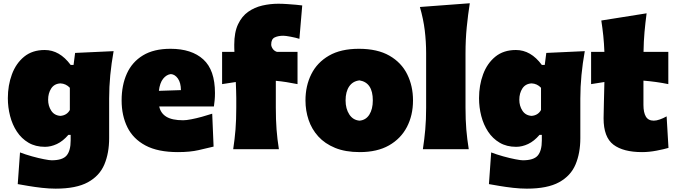

<svg xmlns="http://www.w3.org/2000/svg" viewBox="-20 -899 4071 1157"><path d="M315.4 237.8Q276.4 237.8 232.7 232.9Q189 228 150.4 221.4Q111.8 214.8 86.9 210.4L100.6 19.5Q133.8 32.2 173.1 43.2Q212.4 54.2 245.4 60.5Q278.3 66.9 291 66.9Q356.9 66.9 381.3 38.1Q405.8 9.3 405.8 -52.7V-86.4H392.1Q359.4 -48.3 323 -31.2Q286.6 -14.2 251 -14.2Q193.8 -14.2 151.6 -39.1Q109.4 -64 81.8 -106Q54.2 -147.9 40.8 -200.2Q27.3 -252.4 27.3 -307.1Q27.3 -384.8 51.8 -450.9Q76.2 -517.1 125.5 -557.4Q174.8 -597.7 249.5 -597.7Q339.4 -597.7 405.8 -507.8H423.3L432.6 -580.1L664.6 -590.8Q651.4 -517.1 644.5 -446.3Q637.7 -375.5 637.7 -305.2V-66.4Q637.7 23.4 608.9 92Q580.1 160.6 509.8 199.2Q439.5 237.8 315.4 237.8ZM344.2 -200.7Q383.3 -204.1 400.9 -236.3V-370.1Q377.4 -395 344.2 -396.5Q307.1 -394.5 288.6 -366Q270 -337.4 270 -297.9Q270 -260.7 288.8 -231.9Q307.6 -203.1 344.2 -200.7Z M1052.2 17.6Q931.6 17.6 856.9 -22.2Q782.2 -62 747.6 -132.3Q712.9 -202.6 712.9 -293.9Q712.9 -385.3 744.4 -455.3Q775.9 -525.4 841.3 -565.2Q906.7 -605 1007.3 -605Q1134.8 -605 1205.1 -541Q1275.4 -477.1 1275.4 -338.4Q1275.4 -313.5 1273.4 -294.7Q1271.5 -275.9 1269 -257.3H939.5Q948.2 -216.3 982.9 -195.3Q1017.6 -174.3 1083.5 -174.3Q1102.5 -174.3 1132.8 -180.2Q1163.1 -186 1196.8 -195.3Q1230.5 -204.6 1258.8 -213.9L1267.1 -15.6Q1229 -6.3 1177 5.6Q1125 17.6 1052.2 17.6ZM1070.3 -356Q1069.8 -400.4 1052.2 -425.5Q1034.7 -450.7 1009.8 -452.6Q983.4 -449.7 963.1 -424.6Q942.9 -399.4 937.5 -351.6Z M1385.3 0Q1394.5 -61 1399.2 -119.1Q1403.8 -177.2 1403.8 -250.5V-308.6Q1403.8 -329.6 1402.8 -354Q1401.9 -378.4 1400.9 -404.8L1318.4 -392.1V-586.4H1392.6Q1392.1 -598.1 1391.8 -609.1Q1391.6 -620.1 1391.6 -629.4Q1391.6 -704.6 1414.6 -752.9Q1437.5 -801.3 1475.8 -828.1Q1514.2 -855 1561.3 -865.7Q1608.4 -876.5 1657.2 -876.5Q1682.1 -876.5 1710.4 -874.5Q1738.8 -872.6 1763.4 -870.4Q1788.1 -868.2 1801.3 -866.2L1784.2 -665Q1762.7 -671.9 1731.9 -677.7Q1701.2 -683.6 1687 -683.6Q1656.7 -683.6 1635.5 -673.6Q1614.3 -663.6 1614.3 -630.9Q1614.3 -618.7 1623.3 -605.2Q1632.3 -591.8 1648.9 -586.4H1772.9V-392.1Q1738.3 -398.9 1706.1 -404.1Q1673.8 -409.2 1642.1 -412.1V-250.5Q1642.1 -177.2 1646.5 -119.1Q1650.9 -61 1660.6 0Z M2147.9 17.6Q2061.5 17.6 1999.5 -7.8Q1937.5 -33.2 1897.9 -76.9Q1858.4 -120.6 1839.6 -176.5Q1820.8 -232.4 1820.8 -293.9Q1820.8 -381.8 1856 -452.1Q1891.1 -522.5 1962.4 -563.7Q2033.7 -605 2142.6 -605Q2254.4 -605 2326.7 -563.5Q2398.9 -522 2433.8 -451.4Q2468.8 -380.9 2468.8 -293.9Q2468.8 -204.1 2432.1 -133.8Q2395.5 -63.5 2324.2 -22.9Q2252.9 17.6 2147.9 17.6ZM2146.5 -171.9Q2185.1 -175.3 2205.8 -208.5Q2226.6 -241.7 2226.6 -293.9Q2226.6 -401.4 2146.5 -414.6Q2106 -410.2 2084.2 -378.2Q2062.5 -346.2 2062.5 -293.9Q2062.5 -244.1 2084.7 -209.7Q2106.9 -175.3 2146.5 -171.9Z M2528.3 0Q2537.6 -61 2542.7 -119.1Q2547.9 -177.2 2547.9 -250.5V-577.6Q2547.9 -647.5 2539.6 -716.1Q2531.2 -784.7 2510.3 -856.9L2811 -879.4Q2800.3 -811.5 2792.7 -736.1Q2785.2 -660.6 2785.2 -577.6V-250.5Q2785.2 -177.2 2790 -119.1Q2794.9 -61 2804.7 0Z M3154.8 237.8Q3115.7 237.8 3072 232.9Q3028.3 228 2989.7 221.4Q2951.2 214.8 2926.3 210.4L2939.9 19.5Q2973.1 32.2 3012.5 43.2Q3051.8 54.2 3084.7 60.5Q3117.7 66.9 3130.4 66.9Q3196.3 66.9 3220.7 38.1Q3245.1 9.3 3245.1 -52.7V-86.4H3231.4Q3198.7 -48.3 3162.4 -31.2Q3126 -14.2 3090.3 -14.2Q3033.2 -14.2 2991 -39.1Q2948.7 -64 2921.1 -106Q2893.6 -147.9 2880.1 -200.2Q2866.7 -252.4 2866.7 -307.1Q2866.7 -384.8 2891.1 -450.9Q2915.5 -517.1 2964.8 -557.4Q3014.2 -597.7 3088.9 -597.7Q3178.7 -597.7 3245.1 -507.8H3262.7L3272 -580.1L3503.9 -590.8Q3490.7 -517.1 3483.9 -446.3Q3477.1 -375.5 3477.1 -305.2V-66.4Q3477.1 23.4 3448.2 92Q3419.4 160.6 3349.1 199.2Q3278.8 237.8 3154.8 237.8ZM3183.6 -200.7Q3222.7 -204.1 3240.2 -236.3V-370.1Q3216.8 -395 3183.6 -396.5Q3146.5 -394.5 3127.9 -366Q3109.4 -337.4 3109.4 -297.9Q3109.4 -260.7 3128.2 -231.9Q3147 -203.1 3183.6 -200.7Z M3849.1 17.6Q3735.8 17.6 3676.5 -27.3Q3617.2 -72.3 3617.2 -186Q3617.2 -228 3619.1 -278.6Q3621.1 -329.1 3622.1 -404.8L3542 -392.1V-586.4H3622.1Q3620.1 -638.2 3615.5 -683.1Q3610.8 -728 3603.5 -775.4L3876.5 -818.8Q3868.7 -759.8 3863.8 -705.3Q3858.9 -650.9 3857.9 -586.4H4007.3V-392.1Q3969.7 -399.9 3931.9 -405Q3894 -410.2 3857.4 -413.1V-266.6Q3857.4 -220.7 3872.1 -196.3Q3886.7 -171.9 3919.9 -171.9Q3935.5 -171.9 3955.8 -179Q3976.1 -186 3997.1 -197.8L4008.3 -7.8Q3982.4 0 3936.8 8.8Q3891.1 17.6 3849.1 17.6Z"/></svg>

Font: Pinar-DS3-FD Black
Style: Regular
Weight: 900
Designer: Amin Abedi
Version: Version 3.000